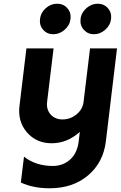

<svg xmlns="http://www.w3.org/2000/svg" viewBox="-20 -760 649 1032"><path d="M327.5 -600Q300 -576 266.5 -576Q233 -576 212 -600Q191 -624 195 -658Q199 -692 226 -716Q253 -740 287 -740Q321 -740 342 -716Q363 -692 359 -658Q355 -624 327.5 -600ZM485 -576Q452 -576 430.5 -600Q409 -624 413 -658Q415 -680 429 -699Q443 -718 463 -729Q483 -740 505 -740Q539 -740 560 -716Q581 -692 577 -658Q573 -624 545.5 -600Q518 -576 485 -576ZM609 -500 549 0Q535 114 453 183Q371 252 247 252Q158 252 92 221L109 82Q172 132 264 132Q318 132 356.5 98Q395 64 403 0L409 -51Q341 10 258 10Q175 10 124.5 -49Q74 -108 85 -193L122 -500H268L233 -211Q230 -185 239.5 -164Q249 -143 269 -130.5Q289 -118 315 -118Q358 -118 391 -145Q424 -172 429 -211L464 -500Z"/></svg>

Font: Orkney
Style: BoldItalic
Weight: 700
Designer: Samuel Oakes and Alfredo Marco Pradil
Foundry: Alfredo Marco Pradil
Version: 1.0; ttfautohint (v1.5)